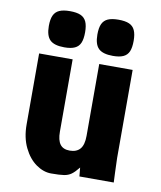

<svg xmlns="http://www.w3.org/2000/svg" viewBox="-87 -845 774 925"><g transform="rotate(10 300.0 -383.0)"><path d="M69 -202.5V-550H233V-196.5Q233 -154.5 248 -134.5Q263 -114.5 295 -114.5Q328.5 -114.5 345.8 -134.5Q363 -154.5 363 -198.5V-550H526.5V-119Q526.5 -99 529 -45Q530 -28 531 0H363L359 -43Q339.5 -18.5 324.5 -7.8Q309.5 3 288.8 6.2Q268 9.5 226 9.5Q188.5 9.5 152.2 -16Q116 -41.5 92.5 -89.8Q69 -138 69 -202.5ZM92 -688.5Q92 -721.5 100.8 -740.5Q109.5 -759.5 128.8 -768Q148 -776.5 180.5 -776.5Q213.5 -776.5 232.8 -768Q252 -759.5 260.8 -740.2Q269.5 -721 269.5 -688.5Q269.5 -655.5 261.2 -636.5Q253 -617.5 234.2 -608.8Q215.5 -600 183 -600Q134 -600 113 -620.2Q92 -640.5 92 -688.5ZM329.5 -688.5Q329.5 -721.5 338.2 -740.5Q347 -759.5 366.2 -768Q385.5 -776.5 418 -776.5Q451 -776.5 470.2 -768Q489.5 -759.5 498.2 -740.2Q507 -721 507 -688.5Q507 -655.5 498.8 -636.5Q490.5 -617.5 471.8 -608.8Q453 -600 420.5 -600Q371.5 -600 350.5 -620.2Q329.5 -640.5 329.5 -688.5Z"/></g></svg>

Font: JuliaMono Black
Style: Regular
Weight: 900
Monospace: yes
Designer: cormullion
Foundry: corm
Version: Version 0.054; ttfautohint (v1.8.4)